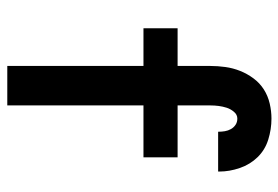

<svg xmlns="http://www.w3.org/2000/svg" viewBox="-142 -642 783 540"><g transform="rotate(90 250.0 -371.5)"><path d="M165 0V-383H59V-479H165V-571Q165 -592 168 -613.5Q171 -635 179 -655Q187 -675 200 -692.5Q213 -710 231 -721.5Q249 -733 270.5 -738Q292 -743 313 -743Q343 -743 372 -734Q401 -725 421.5 -704Q442 -683 452 -654Q462 -625 462 -596V-593H350V-594Q350 -603 348.5 -612Q347 -621 342.5 -629Q338 -637 330.5 -642Q323 -647 313 -647Q302 -647 294 -637.5Q286 -628 282.5 -617Q279 -606 277.5 -594.5Q276 -583 276 -571V-479H422V-383H276V0Z"/></g></svg>

Font: Iosevka Term
Style: Bold
Weight: 700
Monospace: yes
Designer: Belleve Invis
Foundry: Belleve Invis
Version: Version 30.0.1